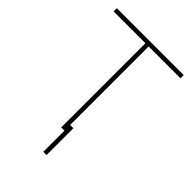

<svg xmlns="http://www.w3.org/2000/svg" viewBox="-253 -821 1104 1104"><g transform="rotate(45 299.0 -269.5)"><path d="M570.8 -684.6H312V-46.4H338.4V171.9H312V0H285.6V-684.6H26.9V-710.9H570.8Z"/></g></svg>

Font: Roboto-Thin
Style: Regular
Weight: 250
Designer: Google
Version: Version 1.100141; 2013; ttfautohint (v0.94.14-c901) -l 8 -r 